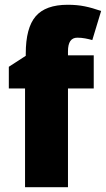

<svg xmlns="http://www.w3.org/2000/svg" viewBox="-20 -785 444 805"><path d="M373 -414H265V0H85V-414H17V-505L88 -551V-560Q88 -668 129.5 -716.5Q171 -765 264 -765Q303 -765 335 -758.5Q367 -752 404 -739L367 -617Q353 -621 337 -624Q321 -627 304 -627Q265 -627 265 -570V-553H373Z"/></svg>

Font: Noto Sans Myanmar SemiCondensed Black
Style: Regular
Weight: 900
Width: 4
Designer: Monotype Design Team
Foundry: Monotype Imaging Inc.
Version: Version 2.107; ttfautohint (v1.8.4.7-5d5b)